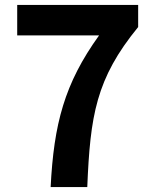

<svg xmlns="http://www.w3.org/2000/svg" viewBox="-20 -761 629 781"><path d="M186 0H335C347 -290 370 -441 542 -651V-741H50V-617H383C242 -421 199 -257 186 0Z"/></svg>

Font: DAIFUKU Sans JP
Style: Bold
Weight: 700
Designer: Original font ‘Source Han Sans JP’ : Ryoko NISHIZUKA  (kana, bopomofo & ideographs); Paul D. Hunt (Latin, Greek & Cyrill
Foundry: Daifuku
Version: Version 1.001